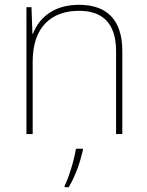

<svg xmlns="http://www.w3.org/2000/svg" viewBox="-20 -558 613 799"><path d="M309 -538C197 -538 140 -478 117 -417H115L111 -528H90V0H116V-302C116 -446 194 -513 309 -513C406 -513 463 -462 463 -345V0H489V-346C489 -477 423 -538 309 -538ZM325 67V61H296C290 104 265 185 249 215V221H266C294 174 313 119 325 67Z"/></svg>

Font: Noto Sans Gurmukhi Thin
Style: Regular
Weight: 100
Designer: Jelle Bosma - Monotype Design Team
Foundry: Monotype Imaging Inc.
Version: Version 2.004